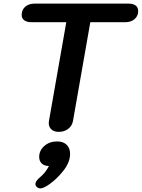

<svg xmlns="http://www.w3.org/2000/svg" viewBox="-20 -720 785 1063"><path d="M250 -38Q250 -46 251 -50L347 -597H154Q129 -597 114.5 -607.5Q100 -618 100 -637Q100 -666 120 -683Q140 -700 172 -700H691Q717 -700 731 -689.5Q745 -679 745 -659Q745 -631 725 -614Q705 -597 673 -597H480L384 -50Q379 -23 357.5 -6.5Q336 10 306 10Q279 10 264.5 -3.5Q250 -17 250 -38ZM176 299Q176 282 203 260Q232 236 251 199Q226 199 211.5 185.5Q197 172 197 149Q197 113 225.5 88Q254 63 296 63Q330 63 349 81.5Q368 100 368 132Q368 178 331.5 224.5Q295 271 252 301Q221 323 203 323Q190 323 181 312Q176 307 176 299Z"/></svg>

Font: Kodchasan
Style: Bold Italic
Weight: 700
Italic angle: -10°
Version: Version 1.000; ttfautohint (v1.6)